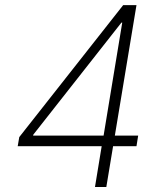

<svg xmlns="http://www.w3.org/2000/svg" viewBox="-20 -748 652 768"><path d="M50.8 -163.1 57.1 -199.7 472.7 -727.5H501L489.7 -657.7H465.8L113.3 -209.5L112.3 -205.6H532.7L525.9 -163.1ZM359.9 0 388.7 -175.3 392.1 -191.9 480.5 -727.5H525.9L405.3 0Z"/></svg>

Font: Inter ExtraLight
Style: Italic
Weight: 250
Italic angle: -9.3988°
Designer: Rasmus Andersson
Foundry: rsms
Version: Version 4.001;git-66647c0bb